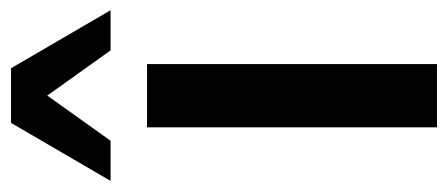

<svg xmlns="http://www.w3.org/2000/svg" viewBox="-284 -574 832 357"><g transform="rotate(-90 132.5 -396.0)"><path d="M191.4 0V-539.1H73.7V0ZM48.8 -606.9 132.8 -724.6 216.8 -606.9H291.5L183.6 -792H82L-25.9 -606.9Z"/></g></svg>

Font: Winston Medium
Style: Regular
Weight: 500
Designer: Vernon Adams, Kim Jin-seong, David Berlow, Cristiano Sobral
Foundry: The Winston Project Authors
Version: Version 3.004